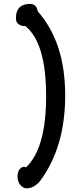

<svg xmlns="http://www.w3.org/2000/svg" viewBox="-20 -783 423 997"><path d="M136.9 -762.6Q169.7 -762.6 175.9 -724.1Q318.5 -563.6 318.5 -287.2Q318.5 -17.4 187.2 157.9Q155.9 194.9 117.4 194.9Q102.6 194.9 88.7 181Q70.8 163.1 70.8 131.8Q70.8 107.2 85.1 92.3Q99 77.9 114.9 86.2Q219.5 -12.3 219.5 -282.6Q219.5 -562.6 110.8 -648.2Q93.3 -646.2 78.5 -655.9Q62.6 -667.2 62.6 -687.7Q62.6 -762.6 135.9 -762.6Z"/></svg>

Font: Myanmar Handwriting
Style: Regular
Weight: 400
Designer: Khon Soe Zaw Thu
Foundry: PaOh Unicode khonsoezawthu@gmail.com and @hotmail.com
Version: Version 1.30 November 9, 2016